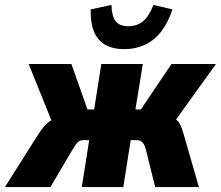

<svg xmlns="http://www.w3.org/2000/svg" viewBox="-65 -757 894 777"><path d="M-45 0 87 -209Q101 -231 114.5 -246.5Q128 -262 146.5 -273Q165 -284 194 -289L156 -238L51 -498H224L289 -314H316L345 -498H513L483 -314H505L629 -498H809L622 -238L605 -292Q632 -285 645.5 -275Q659 -265 666 -249.5Q673 -234 679 -211L740 0H563L526 -149Q522 -165 517 -173.5Q512 -182 504.5 -186Q497 -190 486 -190H464L434 0H266L296 -190H274Q263 -190 256 -186Q249 -182 242.5 -173Q236 -164 227 -149L139 0ZM437 -558Q394 -558 362.5 -575Q331 -592 316 -627.5Q301 -663 302 -719L386 -737Q387 -693 402.5 -672Q418 -651 454 -651Q490 -651 514 -671Q538 -691 556 -737L633 -719Q615 -665 587 -629Q559 -593 521 -575.5Q483 -558 437 -558Z"/></svg>

Font: Nunito Sans 10pt Condensed Black
Style: Italic
Weight: 900
Width: 3
Italic angle: -9°
Designer: Vernon Adams
Foundry: Vernon Adams
Version: Version 3.101;gftools[0.9.27]